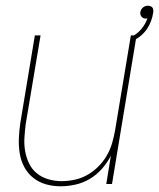

<svg xmlns="http://www.w3.org/2000/svg" viewBox="-20 -644 557 672"><path d="M192 8Q165 8 140.5 1Q116 -6 96.5 -21.5Q77 -37 65 -59.5Q53 -82 49 -107.5Q45 -133 46 -159.5Q47 -186 51 -213L102 -520H122L70 -210Q67 -186 65.5 -162Q64 -138 68 -115Q72 -92 82 -71.5Q92 -51 109.5 -37Q127 -23 149.5 -16.5Q172 -10 196 -10Q218 -10 241.5 -15Q265 -20 286 -32Q307 -44 324.5 -61.5Q342 -79 354 -100Q366 -121 372.5 -143.5Q379 -166 383 -189L438 -520H458L372 0H352L368 -99Q356 -75 337 -53.5Q318 -32 294.5 -18Q271 -4 244.5 2Q218 8 192 8ZM445 -502V-503L439 -515Q459 -524 474 -541.5Q489 -559 496 -580Q494 -579 492.5 -579Q491 -579 489 -579Q481 -579 475.5 -585.5Q470 -592 471 -601Q472 -606 474 -610Q476 -614 480 -617.5Q484 -621 488.5 -622.5Q493 -624 497 -624Q502 -624 506.5 -622.5Q511 -621 513.5 -617.5Q516 -614 516.5 -609Q517 -604 516 -599Q514 -585 508.5 -570Q503 -555 494 -542Q485 -529 472.5 -518.5Q460 -508 445 -502Z"/></svg>

Font: Iosevka Thin Oblique
Style: Regular
Weight: 100
Italic angle: -9°
Monospace: yes
Designer: Belleve Invis
Foundry: Belleve Invis
Version: Version 32.5.0; ttfautohint (v1.8.4)